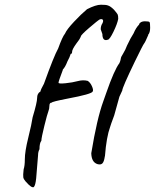

<svg xmlns="http://www.w3.org/2000/svg" viewBox="-20 -685 655 812"><path d="M366 -37Q390 -183 417 -257Q424 -276 429 -291Q463 -389 485 -418Q486 -420 488 -425.5Q490 -431 491 -438Q492 -445 500 -457Q511 -475 517 -492Q533 -526 545 -544Q555 -568 569 -582L568 -583Q575 -595 592.5 -595Q610 -595 612.5 -591.5Q615 -588 615 -567.5Q615 -547 606 -537H607Q594 -506 589.5 -501Q585 -496 550 -424Q497 -314 497 -302Q486 -278 485 -276L463 -197Q447 -154 446 -149Q430 -105 424 -26L423 -22Q420 -1 413 6Q406 13 392 9Q367 1 366 -37ZM141 -29 133 69Q130 99 123 106Q114 112 88 82Q80 73 78.5 65Q77 57 80 31Q85 16 85 -11Q85 -44 99.5 -102.5Q114 -161 118 -189Q137 -252 137 -271Q137 -290 151 -298Q152 -306 166 -331Q208 -448 226 -480Q244 -530 255 -543Q262 -560 293 -593Q324 -626 348 -646Q385 -665 407 -665Q429 -665 436 -662Q447 -659 462 -644Q475 -629 477.5 -624Q480 -619 480 -605Q476 -584 460 -551Q444 -518 436 -517Q424 -513 418.5 -519.5Q413 -526 413 -541L406 -561Q406 -576 413 -586Q418 -596 415 -601Q412 -606 402 -603Q393 -598 357.5 -567.5Q322 -537 322 -531Q317 -518 303 -501Q285 -476 285 -466.5Q285 -457 279 -457Q275 -443 265 -425Q256 -401 245 -390H246Q227 -340 227.5 -335Q228 -330 257.5 -333Q287 -336 309 -342Q331 -348 351 -343Q362 -336 369 -320Q376 -304 372 -298Q368 -287 266 -268Q199 -255 199 -251Q189 -251 189 -238Q189 -225 184.5 -214Q180 -203 167.5 -152.5Q155 -102 155 -90Q147 -80 147 -54Q141 -43 141 -29Z"/></svg>

Font: Caveat
Style: Regular
Weight: 400
Designer: Pablo Impallari
Foundry: Creative Lab NY
Version: Version 1.096; ttfautohint (v1.3)